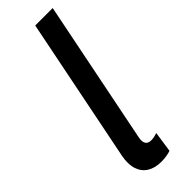

<svg xmlns="http://www.w3.org/2000/svg" viewBox="-257 -765 785 785"><g transform="rotate(-45 135.5 -372.5)"><path d="M134.8 6.8Q98.1 6.8 73.5 -8.5Q48.8 -23.9 39.3 -53.2Q29.8 -82.5 37.6 -124L163.6 -752H264.6L139.6 -129.4Q130.9 -84.5 167.5 -84.5Q177.2 -84.5 187.5 -86.9Q197.8 -89.4 202.6 -91.3L189.5 -1.5Q178.2 2.4 163.6 4.6Q148.9 6.8 134.8 6.8Z"/></g></svg>

Font: Reddit Sans Medium
Style: Italic
Weight: 500
Italic angle: -11.25°
Designer: Stephen Hutchings
Version: Version 1.013